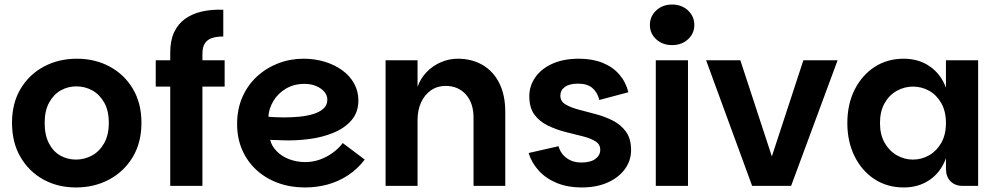

<svg xmlns="http://www.w3.org/2000/svg" viewBox="-20 -820 4403 847"><path d="M315 7Q235 7 171.5 -28Q108 -63 70.5 -127Q33 -191 33 -278Q33 -365 71 -428.5Q109 -492 174 -526.5Q239 -561 319 -561Q399 -561 463.5 -526.5Q528 -492 566 -428.5Q604 -365 604 -278Q604 -191 565.5 -127Q527 -63 461.5 -28Q396 7 315 7ZM315 -116Q352 -116 385 -133.5Q418 -151 439 -187.5Q460 -224 460 -278Q460 -332 439.5 -368Q419 -404 386.5 -421.5Q354 -439 317 -439Q280 -439 248.5 -421.5Q217 -404 197 -368Q177 -332 177 -278Q177 -224 196 -187.5Q215 -151 246.5 -133.5Q278 -116 315 -116Z M731 0V-438H667V-554H731V-588Q731 -641 748 -677.5Q765 -714 796 -736.5Q827 -759 870 -769Q913 -779 965 -777V-659Q938 -659 917.5 -653Q897 -647 885 -630.5Q873 -614 873 -583V-554H971V-438H873V0Z M1325 7Q1261 7 1206.5 -13Q1152 -33 1111.5 -70Q1071 -107 1048.5 -158.5Q1026 -210 1026 -273Q1026 -338 1049 -391Q1072 -444 1113 -482Q1154 -520 1207 -540.5Q1260 -561 1319 -561Q1369 -561 1413 -547.5Q1457 -534 1490.5 -509.5Q1524 -485 1542.5 -451Q1561 -417 1561 -377Q1561 -325 1531 -290Q1501 -255 1451.5 -234.5Q1402 -214 1343 -206.5Q1284 -199 1227 -201Q1218 -202 1206 -202Q1194 -202 1184.5 -202.5Q1175 -203 1172 -203Q1178 -176 1200.5 -153Q1223 -130 1256 -117.5Q1289 -105 1327 -105Q1360 -105 1391 -116Q1422 -127 1448.5 -146.5Q1475 -166 1492 -189L1589 -116Q1557 -74 1515 -46.5Q1473 -19 1425 -6Q1377 7 1325 7ZM1232 -302Q1265 -302 1298.5 -305Q1332 -308 1360.5 -316.5Q1389 -325 1406.5 -340.5Q1424 -356 1424 -380Q1424 -400 1410.5 -415.5Q1397 -431 1374.5 -440.5Q1352 -450 1323 -450Q1277 -450 1241.5 -429Q1206 -408 1186 -374.5Q1166 -341 1164 -305Q1176 -304 1194 -303Q1212 -302 1232 -302Z M1681 0V-554H1822V-437Q1835 -474 1862 -502Q1889 -530 1925 -545.5Q1961 -561 1999 -561Q2062 -561 2109.5 -533Q2157 -505 2183 -452.5Q2209 -400 2209 -326V0H2069V-300Q2069 -366 2035 -403.5Q2001 -441 1946 -441Q1909 -441 1881 -421.5Q1853 -402 1837.5 -368Q1822 -334 1822 -290V0Z M2545 7Q2485 7 2437 -12.5Q2389 -32 2357 -67Q2325 -102 2312 -145L2444 -175Q2453 -142 2480 -122.5Q2507 -103 2543 -103Q2585 -103 2606.5 -119Q2628 -135 2628 -159Q2628 -184 2605.5 -197.5Q2583 -211 2547.5 -219.5Q2512 -228 2472 -238.5Q2432 -249 2396 -266.5Q2360 -284 2337.5 -314.5Q2315 -345 2315 -396Q2315 -441 2341.5 -479Q2368 -517 2417 -539Q2466 -561 2534 -561Q2593 -561 2638 -543Q2683 -525 2712 -491.5Q2741 -458 2752 -413L2624 -379Q2615 -414 2592.5 -432.5Q2570 -451 2530 -451Q2492 -451 2472 -436.5Q2452 -422 2452 -398Q2452 -373 2474.5 -359.5Q2497 -346 2532.5 -336.5Q2568 -327 2608 -316.5Q2648 -306 2683.5 -288Q2719 -270 2741.5 -239Q2764 -208 2764 -157Q2764 -112 2737 -74.5Q2710 -37 2661 -15Q2612 7 2545 7Z M2873 0V-554H3015V0ZM2945 -621Q2903 -621 2875 -646.5Q2847 -672 2847 -710Q2847 -748 2875 -774Q2903 -800 2945 -800Q2987 -800 3015 -774Q3043 -748 3043 -710Q3043 -672 3015 -646.5Q2987 -621 2945 -621Z M3246 -554 3385 -130 3524 -554H3675L3470 0H3298L3095 -554Z M3967 7Q3894 7 3838 -29.5Q3782 -66 3750 -130.5Q3718 -195 3718 -277Q3718 -360 3750 -424Q3782 -488 3838 -524.5Q3894 -561 3967 -561Q4033 -561 4082 -527Q4131 -493 4153 -433V-554H4295V0H4227Q4193 0 4173 -20.5Q4153 -41 4153 -75V-122Q4131 -61 4082 -27Q4033 7 3967 7ZM4007 -116Q4046 -116 4079 -135Q4112 -154 4132.5 -190Q4153 -226 4153 -277Q4153 -329 4132.5 -365Q4112 -401 4079 -419.5Q4046 -438 4007 -438Q3970 -438 3936.5 -419.5Q3903 -401 3882.5 -365Q3862 -329 3862 -277Q3862 -226 3882.5 -190Q3903 -154 3936.5 -135Q3970 -116 4007 -116Z"/></svg>

Font: Parkinsans Light SemiBold
Style: Regular
Weight: 600
Version: Version 1.000